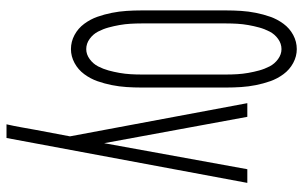

<svg xmlns="http://www.w3.org/2000/svg" viewBox="-191 -531 932 590"><g transform="rotate(90 275.0 -236.0)"><path d="M131 12Q108 12 87.5 1Q67 -10 53 -29Q39 -48 31.5 -69.5Q24 -91 19.5 -113.5Q15 -136 13.5 -159Q12 -182 12 -205V-465Q12 -488 13.5 -511Q15 -534 19.5 -556.5Q24 -579 31.5 -600.5Q39 -622 53 -641Q67 -660 87.5 -671Q108 -682 131 -682Q153 -682 173.5 -671Q194 -660 208 -641Q222 -622 229.5 -600.5Q237 -579 241.5 -556.5Q246 -534 247.5 -511Q249 -488 249 -465V-205Q249 -182 247.5 -159Q246 -136 241.5 -113.5Q237 -91 229.5 -69.5Q222 -48 208 -29Q194 -10 173.5 1Q153 12 131 12ZM131 -35Q147 -35 161.5 -45.5Q176 -56 184 -71.5Q192 -87 196.5 -103.5Q201 -120 204 -137Q207 -154 208 -171Q209 -188 209 -205V-465Q209 -482 208 -499Q207 -516 204 -533Q201 -550 196.5 -566.5Q192 -583 184 -598.5Q176 -614 161.5 -624.5Q147 -635 131 -635Q114 -635 99.5 -624.5Q85 -614 77 -598.5Q69 -583 64.5 -566.5Q60 -550 57 -533Q54 -516 53 -499Q52 -482 52 -465V-205Q52 -188 53 -171Q54 -154 57 -137Q60 -120 64.5 -103.5Q69 -87 77 -71.5Q85 -56 99.5 -45.5Q114 -35 131 -35ZM362 210Q367 188 371 165.5Q375 143 379 121L399 15L297 -530H339L420 -90L500 -530H542L404 210Z"/></g></svg>

Font: Lode Dark Term
Style: Regular
Weight: 400
Monospace: yes
Designer: Belleve Invis
Foundry: Belleve Invis
Version: Version 29.2.0